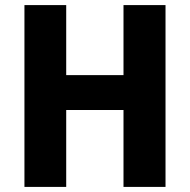

<svg xmlns="http://www.w3.org/2000/svg" viewBox="-20 -734 745 754"><path d="M76 0V-714H240V-439H465V-714H630V0H465V-302H240V0Z"/></svg>

Font: Noto Sans SemiCondensed ExtraBold
Style: Regular
Weight: 800
Width: 4
Designer: Monotype Design Team
Foundry: Monotype Imaging Inc.
Version: Version 2.013; ttfautohint (v1.8.4.7-5d5b)